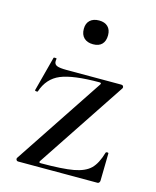

<svg xmlns="http://www.w3.org/2000/svg" viewBox="-95 -668 596 734"><g transform="rotate(15 202.5 -300.5)"><path d="M269 -373Q165 -373 116.5 -353Q68 -333 50 -278Q50 -277 46 -277Q38 -277 39 -281L75 -418Q76 -420 82 -419.5Q88 -419 87 -417Q86 -413 86 -407Q86 -395 97 -390.5Q108 -386 135 -386H352Q357 -386 359.5 -382Q362 -378 360 -374L127 -23Q123 -16 132 -16Q218 -16 261.5 -24Q305 -32 326.5 -53Q348 -74 361 -119Q362 -122 367 -122Q372 -122 372 -119L370 -11Q370 -7 367.5 -3.5Q365 0 361 0H46Q42 0 39.5 -4Q37 -8 39 -12L274 -366Q278 -373 269 -373ZM158 -555Q158 -577 171 -589Q184 -601 207 -601Q229 -601 241.5 -589Q254 -577 254 -555Q254 -532 242 -519.5Q230 -507 207 -507Q184 -507 171 -519.5Q158 -532 158 -555Z"/></g></svg>

Font: Cormorant Garamond Medium
Style: Regular
Weight: 500
Designer: Christian Thalmann (Catharsis Fonts)
Foundry: Catharsis Fonts
Version: Version 4.000